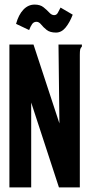

<svg xmlns="http://www.w3.org/2000/svg" viewBox="-20 -817 390 837"><path d="M21 -623H126L239 -279L235 -623H337V-614Q331 -608 329.5 -601Q328 -594 328 -577V0H237L116 -370V0H21ZM244 -784 297 -753Q284 -719 266 -697Q248 -675 224 -675Q198 -675 183.5 -686.5Q169 -698 159.5 -710Q150 -722 139 -722Q127 -722 120 -712Q113 -702 107 -686L50 -713Q61 -753 82 -775Q103 -797 131 -797Q155 -797 169.5 -785.5Q184 -774 194.5 -762.5Q205 -751 216 -751Q227 -751 232.5 -762Q238 -773 244 -784Z"/></svg>

Font: Inconsolata ExtraCondensed Black
Style: Regular
Weight: 900
Width: 2
Monospace: yes
Designer: Raph Levien, Cyreal, Brenton Simpson
Foundry: Raph Levien, Cyreal, Google
Version: Version 3.001; ttfautohint (v1.8.2.53-6de2)